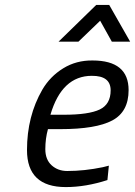

<svg xmlns="http://www.w3.org/2000/svg" viewBox="-20 -758 554 788"><path d="M242.2 -287.1Q344.2 -287.1 389.2 -308.6Q434.1 -330.1 434.1 -387.2Q434.1 -447.3 356.9 -446.8Q233.9 -446.8 187 -287.1ZM255.9 -56.2Q326.7 -56.2 401.9 -71.8L426.8 -78.1L420.9 -19Q332 9.8 250 9.8Q90.8 9.8 90.8 -142.1Q90.8 -281.2 153.8 -390.1Q185.5 -444.3 239.3 -477.5Q293 -510.7 359.9 -509.8Q507.8 -509.8 507.8 -388.2Q507.8 -299.3 440.9 -263.7Q374 -228 228 -228H176.8Q166 -189 166 -146Q166 -103 191.9 -79.6Q217.8 -56.2 255.9 -56.2ZM220.2 -586.9 375 -737.8H428.2L514.2 -586.9H439L391.1 -672.9L301.8 -586.9Z"/></svg>

Font: TitilliumWeb-Italic
Style: Italic
Weight: 400
Italic angle: -13°
Version: Version 1.001;PS 57.000;hotconv 1.0.70;makeotf.lib2.5.55311